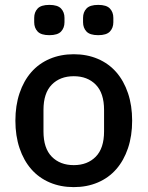

<svg xmlns="http://www.w3.org/2000/svg" viewBox="-20 -754 604 786"><path d="M282 12Q228 12 183.5 -7Q139 -26 108 -61.5Q77 -97 60 -147.5Q43 -198 43 -260Q43 -322 60 -372.5Q77 -423 108 -458.5Q139 -494 183.5 -513Q228 -532 282 -532Q336 -532 380.5 -513Q425 -494 456 -458.5Q487 -423 504 -372.5Q521 -322 521 -260Q521 -198 504 -147.5Q487 -97 456 -61.5Q425 -26 380.5 -7Q336 12 282 12ZM282 -78Q338 -78 372 -112.5Q406 -147 406 -216V-304Q406 -373 372 -407.5Q338 -442 282 -442Q226 -442 192 -407.5Q158 -373 158 -304V-216Q158 -147 192 -112.5Q226 -78 282 -78ZM182 -610Q148 -610 134 -625Q120 -640 120 -663V-681Q120 -704 134 -719Q148 -734 182 -734Q216 -734 230 -719Q244 -704 244 -681V-663Q244 -640 230 -625Q216 -610 182 -610ZM382 -610Q348 -610 334 -625Q320 -640 320 -663V-681Q320 -704 334 -719Q348 -734 382 -734Q416 -734 430 -719Q444 -704 444 -681V-663Q444 -640 430 -625Q416 -610 382 -610Z"/></svg>

Font: IBM Plex Sans Hebrew Medium
Style: Regular
Weight: 500
Designer: Mike Abbink, Paul van der Laan, Pieter van Rosmalen, Yanek Iontef
Foundry: Bold Monday
Version: Version 1.2